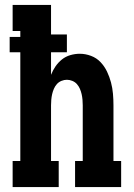

<svg xmlns="http://www.w3.org/2000/svg" viewBox="-20 -755 540 775"><path d="M31 0V-105H62V-544H19V-606H62V-630H31V-735H186V-616H250V-544H186V-453Q193 -471 204 -487Q215 -503 230 -515Q245 -527 264 -532.5Q283 -538 302 -538Q325 -538 347.5 -529.5Q370 -521 386 -504Q402 -487 412 -466Q422 -445 428 -422.5Q434 -400 436 -376.5Q438 -353 438 -330V-105H469V0H283V-105H314V-330Q314 -341 313 -352.5Q312 -364 309.5 -375Q307 -386 302.5 -396.5Q298 -407 290.5 -415.5Q283 -424 272 -428.5Q261 -433 250 -433Q239 -433 228 -428.5Q217 -424 209.5 -415.5Q202 -407 197.5 -396.5Q193 -386 190.5 -375Q188 -364 187 -352.5Q186 -341 186 -330V-105H217V0Z"/></svg>

Font: Iosevka Slab Extrabold
Style: Regular
Weight: 800
Monospace: yes
Designer: Belleve Invis
Foundry: Belleve Invis
Version: Version 11.1.1; ttfautohint (v1.8.3)